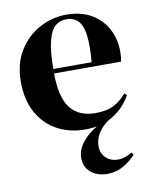

<svg xmlns="http://www.w3.org/2000/svg" viewBox="-82 -558 671 843"><g transform="rotate(-10 253.5 -136.0)"><path d="M271 -496Q336 -496 382 -469.5Q428 -443 452.5 -397.5Q477 -352 477 -294Q477 -283 476 -271.5Q475 -260 472 -251H174Q175 -143 212.5 -95.5Q250 -48 324 -48Q374 -48 405 -64Q436 -80 463 -111L473 -102Q442 -47 390.5 -16Q339 15 267 15Q196 15 141 -15.5Q86 -46 55 -103Q24 -160 24 -239Q24 -321 60 -378.5Q96 -436 152.5 -466Q209 -496 271 -496ZM268 -476Q239 -476 218.5 -458.5Q198 -441 186.5 -396.5Q175 -352 174 -271H345Q355 -380 337 -428Q319 -476 268 -476ZM330 224Q284 224 255.5 200Q227 176 227 135Q227 103 247.5 74Q268 45 299.5 23Q331 1 362 -10H379Q348 9 329.5 37.5Q311 66 311 98Q311 130 332 150Q353 170 386 170Q405 170 421 163.5Q437 157 449 150L456 161Q434 186 401.5 205Q369 224 330 224Z"/></g></svg>

Font: DeepMind Serif Display
Style: Regular
Weight: 400
Designer: Frank Grießhammer / Modifications: Colophon Foundry
Foundry: Colophon Foundry
Version: Version 5.003; ttfautohint (v1.8.2)